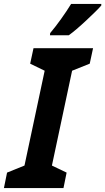

<svg xmlns="http://www.w3.org/2000/svg" viewBox="-54 -960 537 980"><path d="M-34 0 -18 -79 71 -115 174 -599 100 -635 117 -714H421L404 -635L314 -599L211 -115L286 -79L270 0ZM202 -791Q229 -823 258 -863.5Q287 -904 309 -940H463V-932Q452 -919 431 -898.5Q410 -878 385.5 -855Q361 -832 337.5 -812Q314 -792 297 -780H201Z"/></svg>

Font: Noto Sans SemiCondensed
Style: Bold Italic
Weight: 700
Width: 4
Italic angle: -12°
Designer: Monotype Design Team
Foundry: Monotype Imaging Inc.
Version: Version 2.013; ttfautohint (v1.8.4.7-5d5b)